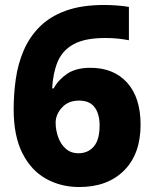

<svg xmlns="http://www.w3.org/2000/svg" viewBox="-20 -743 618 773"><path d="M35 -303Q35 -364 43.5 -424.5Q52 -485 75 -539Q98 -593 139 -634.5Q180 -676 244 -699.5Q308 -723 400 -723Q421 -723 450 -721Q479 -719 499 -715V-581Q479 -585 455.5 -587.5Q432 -590 403 -590Q322 -590 276.5 -565Q231 -540 212 -494Q193 -448 190 -387H196Q215 -422 250.5 -446Q286 -470 344 -470Q438 -470 492 -410Q546 -350 546 -241Q546 -123 479.5 -56.5Q413 10 299 10Q225 10 165 -23.5Q105 -57 70 -126.5Q35 -196 35 -303ZM296 -126Q334 -126 357.5 -153Q381 -180 381 -238Q381 -284 361 -311Q341 -338 298 -338Q255 -338 229.5 -310Q204 -282 204 -249Q204 -220 214 -191.5Q224 -163 244.5 -144.5Q265 -126 296 -126Z"/></svg>

Font: Noto Sans Gujarati ExtraBold
Style: Regular
Weight: 800
Designer: Jelle Bosma - Monotype Design Team, Universal Thirst
Foundry: Monotype Imaging Inc.
Version: Version 2.106; ttfautohint (v1.8.4.7-5d5b)